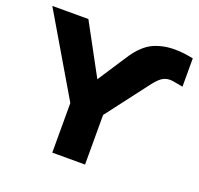

<svg xmlns="http://www.w3.org/2000/svg" viewBox="-132 -843 1013 979"><g transform="rotate(20 375.0 -354.0)"><path d="M597.2 -494.1 425.8 -269V0H248V-269L-7.8 -703.1H188L335.9 -430.2L434.1 -580.1Q448.2 -602.1 460.7 -618.2Q473.1 -634.3 492.9 -652.3Q512.7 -670.4 534.4 -681.6Q556.2 -692.9 587.2 -700.4Q618.2 -708 654.8 -708Q692.9 -708 731.9 -701.2L756.8 -696.8V-543L713.9 -550.8Q696.8 -554.2 686 -554.2Q661.1 -554.2 641.6 -540.8Q622.1 -527.3 597.2 -494.1Z"/></g></svg>

Font: LT Superior Black
Style: Regular
Weight: 900
Designer: Daniel Lyons
Foundry: LyonsType
Version: Version 2.005